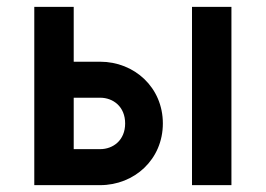

<svg xmlns="http://www.w3.org/2000/svg" viewBox="-20 -540 775 560"><path d="M345 -180C345 -131 310 -105 272 -105H195V-255H272C310 -255 345 -229 345 -180ZM80 0H272C372 0 455 -75 455 -180C455 -285 372 -360 272 -360H195V-520H80ZM540 0H655V-520H540Z"/></svg>

Font: Grotesk 03
Style: Bold
Weight: 500
Designer: Frank Adebiaye, contributions by Jérémy Landes, Ariel Martín Pérez
Foundry: Velvetyne Type Foundry
Version: Version 3.000;Glyphs 3.1.2 (3150)